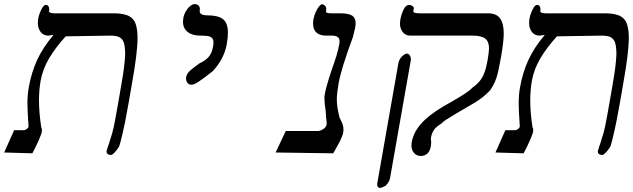

<svg xmlns="http://www.w3.org/2000/svg" viewBox="-52 -745 3092 938"><path d="M567 -191.5Q559 -146 547.8 -97.2Q536.5 -48.5 530.5 -30.5Q523.5 -17 510.2 -2.5Q497 12 490 12Q479.5 12 473.2 6.5Q467 1 469 -8.5Q469.5 -12.5 475.5 -29.5Q477 -34 480.8 -44.5Q484.5 -55 486.5 -63.5Q497 -92.5 504.8 -130.2Q512.5 -168 527 -251Q530 -268.5 541.5 -335.5Q557.5 -424.5 559.5 -481.5Q559 -516.5 553.5 -535Q548 -553.5 533 -562.2Q518 -571 488 -571L269 -567.5Q220 -514 188.2 -460.5Q156.5 -407 146.5 -350.5Q138.5 -305.5 138.5 -254Q138.5 -195 149.5 -123Q153 -119.5 153 -110.5Q153 -108.5 152 -100.5Q151 -91.5 136.5 -58.2Q122 -25 106 4L-31.5 0L17 -109H63Q71.5 -109 79.2 -115Q87 -121 87.5 -128.5L86 -150.5L84.5 -175.5Q84 -183 83 -203Q82 -223 82 -239.5Q82 -279.5 88 -315.5Q101 -390 129.2 -451.5Q157.5 -513 209.5 -574.5L184 -571Q161 -571 147 -588.2Q133 -605.5 133 -633.5Q133 -643 134.5 -652.5Q138.5 -675.5 149.8 -698.2Q161 -721 171 -721Q180 -721 184.2 -715Q188.5 -709 188.5 -700Q188.5 -697.5 188 -695.2Q187.5 -693 187.5 -690.5Q187.5 -686 193.8 -683Q200 -680 213.5 -680H504.5Q557 -680 583.2 -663.5Q609.5 -647 615.5 -609Q620 -590.5 620 -560.5Q620 -487.5 592.5 -335.5Q578.5 -251.5 567 -191.5Z M976 -388.5Q941 -361 918.5 -346Q896 -331 883.5 -331Q871.5 -331 864.2 -339.8Q857 -348.5 857 -361.5Q857 -366 857.5 -368.5Q860 -383.5 873.5 -396.8Q887 -410 909 -425.5L922.5 -435.5Q948.5 -447 965.5 -464.8Q982.5 -482.5 989 -517.5Q991 -532.5 991 -536.5Q991 -552 984 -559.2Q977 -566.5 964 -568.8Q951 -571 926 -571Q887.5 -571 864.8 -588.8Q842 -606.5 842 -639Q842 -647.5 843.5 -656.5Q846.5 -673.5 855.8 -689.5Q865 -705.5 876.8 -715.2Q888.5 -725 899.5 -725Q910.5 -725 917.5 -718.2Q924.5 -711.5 924.5 -701Q924.5 -697.5 924 -695.5Q923.5 -694 923.5 -691Q923.5 -670 962 -670Q1014 -670 1037.8 -651.2Q1061.5 -632.5 1061.5 -584.5Q1061.5 -560.5 1055.5 -527.5Q1049.5 -493.5 1032 -459.8Q1014.5 -426 986.5 -396.5Z M1576 4 1294.5 0 1344 -105H1501Q1512.5 -105 1526.8 -114Q1541 -123 1543.5 -136.5Q1544 -138.5 1544 -143Q1544 -145.5 1543 -156.5Q1540 -175 1539.5 -199.5Q1533 -242 1533 -262.5Q1533 -276.5 1535 -286.5Q1541 -321 1569 -405.5Q1597 -481.5 1605.5 -528.5Q1607 -536 1607 -542.5Q1607 -557.5 1597.8 -564.2Q1588.5 -571 1568 -571H1541Q1510 -571 1493.8 -586Q1477.5 -601 1477.5 -630Q1477.5 -641.5 1479.5 -651.5Q1482 -667 1489.5 -684Q1497 -701 1505.8 -712.5Q1514.5 -724 1520.5 -724Q1529 -724 1536.2 -716.2Q1543.5 -708.5 1541.5 -697.5Q1540.5 -691.5 1540.5 -690.5Q1540.5 -683.5 1547 -681.8Q1553.5 -680 1573.5 -680H1609.5Q1651 -680 1668.2 -668.8Q1685.5 -657.5 1685.5 -631.5Q1685.5 -622.5 1683 -608.5Q1676.5 -579.5 1672 -563.5Q1615 -410.5 1602 -336.5Q1593.5 -288 1593.5 -259.5Q1593.5 -239.5 1596.5 -220Q1599.5 -200.5 1606.5 -171Q1608.5 -167 1614 -156Q1619.5 -145 1622.8 -134Q1626 -123 1626 -112Q1626 -103 1625 -98.5Q1622 -82.5 1610.5 -59Q1599 -35.5 1576 4Z M1958 -35Q1958 -44 1959 -48.5Q1967.5 -98 2004.8 -140.2Q2042 -182.5 2116 -226.5L2158.5 -250.5Q2196.5 -272.5 2219.5 -287.5Q2242.5 -302.5 2255.5 -316.5Q2277 -331.5 2290.8 -348Q2304.5 -364.5 2314 -388.8Q2323.5 -413 2330 -450.5Q2337 -491 2337 -509.5Q2337 -541.5 2319 -556.2Q2301 -571 2255 -571H1952Q1929.5 -571 1915.8 -587.8Q1902 -604.5 1902 -630.5Q1902 -638.5 1903.5 -647.5Q1909 -677 1920 -699Q1931 -721 1946 -721Q1955.5 -721 1963.2 -715.2Q1971 -709.5 1970 -704.5L1967.5 -692.5Q1966 -685 1974.5 -682.5Q1983 -680 1999.5 -680H2331.5Q2373.5 -680 2391.2 -655Q2409 -630 2409 -582Q2409 -542 2396 -468.5Q2387 -419 2380.8 -392Q2374.5 -365 2366 -345.5Q2357.5 -326 2343 -304.5Q2326 -286.5 2308.2 -272Q2290.5 -257.5 2267.5 -243.5L2192 -199.5Q2179.5 -192 2177.5 -191Q2141 -169 2127 -159.8Q2113 -150.5 2104.5 -141.5Q2079.5 -126.5 2068.5 -111Q2057.5 -95.5 2053.5 -72.5Q2053 -71 2053 -67.5Q2053 -64 2053.8 -58.2Q2054.5 -52.5 2054.5 -47.5Q2054.5 -41.5 2053 -31.5Q2048.5 -5.5 2035.2 5.8Q2022 17 2004 17Q1983.5 17 1970.8 2.5Q1958 -12 1958 -35ZM1791 151.5 1894 -434.5Q1896.5 -449 1904.2 -460.2Q1912 -471.5 1921.2 -477.2Q1930.5 -483 1936 -483Q1943.5 -483 1948 -477.2Q1952.5 -471.5 1954.2 -464.2Q1956 -457 1955.5 -453.5L1854 122.5Q1851.5 135.5 1847 143Q1842.5 150.5 1832 162.5Q1811 173 1804.5 173Q1797 173 1793.2 166.5Q1789.5 160 1791 151.5Z M2967 -191.5Q2959 -146 2947.8 -97.2Q2936.5 -48.5 2930.5 -30.5Q2923.5 -17 2910.2 -2.5Q2897 12 2890 12Q2879.5 12 2873.2 6.5Q2867 1 2869 -8.5Q2869.5 -12.5 2875.5 -29.5Q2877 -34 2880.8 -44.5Q2884.5 -55 2886.5 -63.5Q2897 -92.5 2904.8 -130.2Q2912.5 -168 2927 -251Q2930 -268.5 2941.5 -335.5Q2957.5 -424.5 2959.5 -481.5Q2959 -516.5 2953.5 -535Q2948 -553.5 2933 -562.2Q2918 -571 2888 -571L2669 -567.5Q2620 -514 2588.2 -460.5Q2556.5 -407 2546.5 -350.5Q2538.5 -305.5 2538.5 -254Q2538.5 -195 2549.5 -123Q2553 -119.5 2553 -110.5Q2553 -108.5 2552 -100.5Q2551 -91.5 2536.5 -58.2Q2522 -25 2506 4L2368.5 0L2417 -109H2463Q2471.5 -109 2479.2 -115Q2487 -121 2487.5 -128.5L2486 -150.5L2484.5 -175.5Q2484 -183 2483 -203Q2482 -223 2482 -239.5Q2482 -279.5 2488 -315.5Q2501 -390 2529.2 -451.5Q2557.5 -513 2609.5 -574.5L2584 -571Q2561 -571 2547 -588.2Q2533 -605.5 2533 -633.5Q2533 -643 2534.5 -652.5Q2538.5 -675.5 2549.8 -698.2Q2561 -721 2571 -721Q2580 -721 2584.2 -715Q2588.5 -709 2588.5 -700Q2588.5 -697.5 2588 -695.2Q2587.5 -693 2587.5 -690.5Q2587.5 -686 2593.8 -683Q2600 -680 2613.5 -680H2904.5Q2957 -680 2983.2 -663.5Q3009.5 -647 3015.5 -609Q3020 -590.5 3020 -560.5Q3020 -487.5 2992.5 -335.5Q2978.5 -251.5 2967 -191.5Z"/></svg>

Font: JuliaMono BoldItalic
Style: Regular
Weight: 700
Italic angle: -9°
Monospace: yes
Designer: cormullion
Foundry: corm
Version: Version 0.049; ttfautohint (v1.8.4)